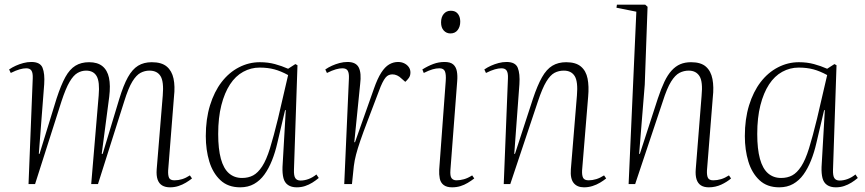

<svg xmlns="http://www.w3.org/2000/svg" viewBox="-20 -787 3697 821"><path d="M402 -379Q407 -437 393.5 -461Q380 -485 348 -485Q329 -485 311.5 -475Q294 -465 277.5 -437Q261 -409 243 -354L130 0H102L120 -452Q121 -475 114.5 -485Q108 -495 92 -495Q80 -495 64 -490.5Q48 -486 26 -475L19 -490Q32 -499 47.5 -506Q63 -513 80 -517.5Q97 -522 114 -522Q152 -522 162 -497Q172 -472 169 -427L146 -129H149L222 -366Q241 -424 259.5 -457.5Q278 -491 302.5 -506Q327 -521 361 -521Q397 -521 418 -504Q439 -487 446 -454.5Q453 -422 447 -373L415 -129H419L490 -364Q508 -423 527 -457Q546 -491 570.5 -506Q595 -521 629 -521Q671 -521 693 -502.5Q715 -484 722 -451Q729 -418 724 -374L699 -58Q698 -37 703 -26.5Q708 -16 726 -16Q743 -16 759 -21Q775 -26 792 -37L801 -24Q790 -15 775 -6Q760 3 743 8.5Q726 14 707 14Q687 14 673.5 6Q660 -2 654 -19Q648 -36 650 -63L676 -379Q681 -438 666.5 -461.5Q652 -485 619 -485Q599 -485 581 -475.5Q563 -466 546 -438.5Q529 -411 511 -353L399 0H370Z M1237 -62Q1236 -35 1243 -25Q1250 -15 1265 -15Q1282 -15 1299.5 -21.5Q1317 -28 1333 -41L1343 -26Q1330 -15 1315.5 -6Q1301 3 1284.5 8.5Q1268 14 1249 14Q1226 14 1211.5 4Q1197 -6 1192 -25.5Q1187 -45 1188 -73L1202 -316H1199L1166 -176Q1157 -136 1143 -101Q1129 -66 1110.5 -40.5Q1092 -15 1066.5 -0.5Q1041 14 1007 14Q955 14 922.5 -16.5Q890 -47 875 -96.5Q860 -146 860 -205Q860 -278 878 -336.5Q896 -395 927.5 -436Q959 -477 1001.5 -499Q1044 -521 1091 -521Q1126 -521 1155.5 -513Q1185 -505 1212 -493L1243 -513L1252 -508ZM1015 -26Q1042 -26 1062.5 -37Q1083 -48 1101 -75.5Q1119 -103 1134.5 -153Q1150 -203 1169 -281L1212 -466Q1181 -483 1153 -490.5Q1125 -498 1090 -498Q1053 -498 1020 -480Q987 -462 963.5 -426Q940 -390 926.5 -337Q913 -284 913 -214Q913 -150 924.5 -108Q936 -66 959 -46Q982 -26 1015 -26Z M1472 -452Q1473 -474 1467 -484.5Q1461 -495 1444 -495Q1432 -495 1416 -490.5Q1400 -486 1378 -475L1371 -490Q1384 -499 1399.5 -506Q1415 -513 1432 -517.5Q1449 -522 1466 -522Q1502 -522 1514 -498.5Q1526 -475 1520 -427L1495 -179H1498L1579 -408Q1594 -451 1610 -476Q1626 -501 1644 -511.5Q1662 -522 1682 -522Q1697 -522 1709 -516Q1721 -510 1728 -500Q1735 -490 1735 -477Q1735 -463 1728 -453.5Q1721 -444 1713 -437L1697 -451Q1688 -460 1678 -464.5Q1668 -469 1658 -469Q1650 -469 1642.5 -466Q1635 -463 1628.5 -455Q1622 -447 1615 -433Q1608 -419 1600 -397Q1572 -323 1552.5 -272Q1533 -221 1521 -186Q1509 -151 1502.5 -126Q1496 -101 1493 -77L1485 0H1452Z M1886 -441Q1888 -469 1882.5 -482Q1877 -495 1859 -495Q1845 -495 1829.5 -490.5Q1814 -486 1792 -475L1786 -490Q1810 -505 1833 -513.5Q1856 -522 1881 -522Q1906 -522 1918 -511.5Q1930 -501 1933.5 -482.5Q1937 -464 1935 -440L1906 -60Q1904 -34 1911 -25Q1918 -16 1932 -16Q1947 -16 1963.5 -20.5Q1980 -25 1999 -37L2008 -24Q1995 -14 1980 -5Q1965 4 1948.5 9Q1932 14 1913 14Q1890 14 1877 4Q1864 -6 1860.5 -23.5Q1857 -41 1858 -61ZM1866 -691Q1866 -714 1877.5 -727.5Q1889 -741 1907 -741Q1921 -741 1929.5 -735.5Q1938 -730 1943 -719.5Q1948 -709 1948 -694Q1948 -673 1937 -658.5Q1926 -644 1906 -644Q1889 -644 1877.5 -656.5Q1866 -669 1866 -691Z M2572 -24Q2561 -15 2546 -6Q2531 3 2513.5 8.5Q2496 14 2477 14Q2448 14 2433 -4.5Q2418 -23 2421 -63L2447 -379Q2452 -438 2437.5 -461.5Q2423 -485 2391 -485Q2369 -485 2351 -475.5Q2333 -466 2316 -438Q2299 -410 2280 -353L2162 0H2134L2152 -452Q2153 -475 2146.5 -485Q2140 -495 2124 -495Q2112 -495 2096 -490.5Q2080 -486 2058 -475L2051 -490Q2064 -499 2079.5 -506Q2095 -513 2112 -517.5Q2129 -522 2146 -522Q2184 -522 2194 -497Q2204 -472 2201 -427L2179 -129H2182L2259 -365Q2278 -422 2297.5 -456.5Q2317 -491 2342 -506Q2367 -521 2401 -521Q2442 -521 2464 -502.5Q2486 -484 2492.5 -451Q2499 -418 2495 -374L2469 -58Q2468 -37 2473.5 -26.5Q2479 -16 2497 -16Q2513 -16 2529.5 -21Q2546 -26 2563 -37Z M3106 -24Q3098 -17 3087 -10Q3076 -3 3064 2.5Q3052 8 3038.5 11Q3025 14 3011 14Q2990 14 2977 5.5Q2964 -3 2958.5 -20Q2953 -37 2955 -63L2980 -377Q2986 -438 2971 -461.5Q2956 -485 2925 -485Q2904 -485 2885.5 -475.5Q2867 -466 2849.5 -438Q2832 -410 2814 -353L2696 0H2668L2701 -737L2616 -754L2618 -767H2739L2749 -758L2737 -425L2713 -129H2716L2793 -366Q2807 -408 2821 -437.5Q2835 -467 2852 -485.5Q2869 -504 2889 -512.5Q2909 -521 2935 -521Q2977 -521 2998.5 -502Q3020 -483 3026.5 -449Q3033 -415 3028 -371L3003 -58Q3002 -36 3007.5 -26Q3013 -16 3030 -16Q3047 -16 3063.5 -21Q3080 -26 3097 -37Z M3542 -62Q3541 -35 3548 -25Q3555 -15 3570 -15Q3587 -15 3604.5 -21.5Q3622 -28 3638 -41L3648 -26Q3635 -15 3620.5 -6Q3606 3 3589.5 8.5Q3573 14 3554 14Q3531 14 3516.5 4Q3502 -6 3497 -25.5Q3492 -45 3493 -73L3507 -316H3504L3471 -176Q3462 -136 3448 -101Q3434 -66 3415.5 -40.5Q3397 -15 3371.5 -0.5Q3346 14 3312 14Q3260 14 3227.5 -16.5Q3195 -47 3180 -96.5Q3165 -146 3165 -205Q3165 -278 3183 -336.5Q3201 -395 3232.5 -436Q3264 -477 3306.5 -499Q3349 -521 3396 -521Q3431 -521 3460.5 -513Q3490 -505 3517 -493L3548 -513L3557 -508ZM3320 -26Q3347 -26 3367.5 -37Q3388 -48 3406 -75.5Q3424 -103 3439.5 -153Q3455 -203 3474 -281L3517 -466Q3486 -483 3458 -490.5Q3430 -498 3395 -498Q3358 -498 3325 -480Q3292 -462 3268.5 -426Q3245 -390 3231.5 -337Q3218 -284 3218 -214Q3218 -150 3229.5 -108Q3241 -66 3264 -46Q3287 -26 3320 -26Z"/></svg>

Font: Literata 60pt ExtraLight
Style: Italic
Weight: 250
Italic angle: -2°
Designer: Latin by Veronika Burian and Jose Scaglione. Greek by Irene Vlachou. Cyrillic by Vera Evstafieva
Foundry: TypeTogether
Version: Version 3.103;gftools[0.9.29]